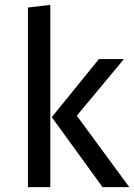

<svg xmlns="http://www.w3.org/2000/svg" viewBox="-20 -770 552 790"><path d="M490 -527 296 -294 512 0H402L193 -288L387 -527ZM187 -750V0H95V-739Z"/></svg>

Font: Firava
Style: Regular
Weight: 400
Designer: Carrois Corporate & Edenspiekermann AG
Foundry: Greg Finn Gibson
Version: Version 5.000